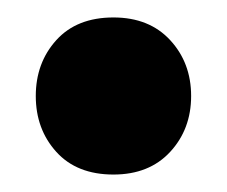

<svg xmlns="http://www.w3.org/2000/svg" viewBox="-20 -184 260 220"><path d="M21 -74Q21 -112 44.5 -138Q68 -164 110 -164Q151 -164 175 -138Q199 -112 199 -74Q199 -36 175 -10Q151 16 110 16Q68 16 44.5 -10Q21 -36 21 -74Z"/></svg>

Font: Baloo 2
Style: Bold
Weight: 700
Designer: Sarang Kulkarni and Ek Type
Foundry: Ek Type
Version: Version 1.640;hotconv 1.0.111;makeotfexe 2.5.65597; ttfautoh